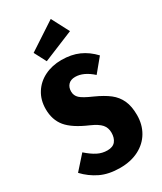

<svg xmlns="http://www.w3.org/2000/svg" viewBox="-241 -1040 964 1142"><g transform="rotate(-30 241.0 -469.0)"><path d="M459 -622 384 -531Q324 -585 267 -585Q236 -585 219.5 -567.5Q203 -550 203 -521Q203 -493 223.5 -474Q244 -455 304 -429Q364 -402 400 -374Q436 -346 454.5 -305.5Q473 -265 473 -205Q473 -140 443.5 -89.5Q414 -39 359 -10.5Q304 18 230 18Q152 18 96 -9Q40 -36 -3 -82L80 -175Q116 -143 148 -126.5Q180 -110 216 -110Q254 -110 271.5 -132Q289 -154 289 -190Q289 -224 269 -247Q249 -270 199 -292Q101 -334 60.5 -383Q20 -432 20 -506Q20 -568 49.5 -615Q79 -662 130.5 -687.5Q182 -713 246 -713Q314 -713 365.5 -690Q417 -667 459 -622ZM377 -836 168 -750 125 -832 314 -956Z"/></g></svg>

Font: Fira Sans Compressed ExtraBold
Style: Regular
Weight: 800
Width: 1
Designer: bBox Type GmbH & Carrois Corporate GbR & Edenspiekermann AG
Foundry: bBox Type GmbH & Carrois Corporate GbR & Edenspiekermann AG
Version: Version 4.301